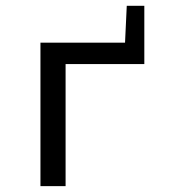

<svg xmlns="http://www.w3.org/2000/svg" viewBox="-20 -636 590 656"><path d="M413.1 -616.2 407.2 -490.2H118.2V0H204.1V-417H473.1V-616.2Z"/></svg>

Font: CodeNewRoman Nerd Font Mono
Style: Regular
Weight: 400
Monospace: yes
Designer: Sam Radian
Foundry: Code New Roman
Version: Version 2.00 November 29, 2014;Nerd Fonts 3.2.1